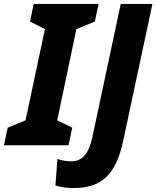

<svg xmlns="http://www.w3.org/2000/svg" viewBox="-55 -734 790 970"><path d="M-35 0H291L310 -89L234 -126L331 -587L424 -625L443 -714H115L97 -625L172 -587L74 -126L-16 -89ZM318 216C455 216 531 150 567 -21L715 -714H555L412 -43C396 35 364 81 306 81C278 81 256 76 235 69L225 203C250 211 280 216 318 216Z"/></svg>

Font: Noto Sans SemiCondensed ExtraBold
Style: Italic
Weight: 800
Width: 4
Italic angle: -12°
Designer: Monotype Design Team
Foundry: Monotype Imaging Inc.
Version: Version 2.013